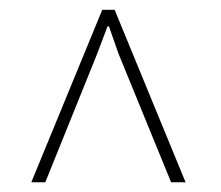

<svg xmlns="http://www.w3.org/2000/svg" viewBox="-20 -731 455 395"><path d="M73.2 -356H44.4L190.4 -710.9H215.8L361.8 -356H332L223.6 -621.1L204.1 -676.8H201.2L180.2 -621.1Z"/></svg>

Font: Roboto-Thin
Style: Regular
Weight: 250
Designer: Google
Version: Version 1.100141; 2013; ttfautohint (v0.94.14-c901) -l 8 -r 